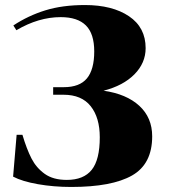

<svg xmlns="http://www.w3.org/2000/svg" viewBox="-20 -732 670 762"><path d="M376 -187Q376 -265 340 -310.5Q304 -356 232 -356H191V-386H233Q296 -386 325 -421Q354 -456 354 -528Q354 -598 321 -631Q288 -664 221 -664Q133 -664 45 -612L33 -631Q92 -670 160 -691Q228 -712 317 -712Q426 -712 492 -667.5Q558 -623 558 -541Q558 -482 513.5 -437Q469 -392 391 -372Q482 -359 533 -312Q584 -265 584 -191Q584 -81 504 -35.5Q424 10 263 10Q193 10 130.5 -1Q68 -12 32 -31L46 -197H69Q86 -140 105 -103Q124 -66 157.5 -42Q191 -18 245 -18Q312 -18 344 -58Q376 -98 376 -187Z"/></svg>

Font: Chonburi
Style: Regular
Weight: 400
Designer: Thanarat Vachiruckul and Stawix Ruecha
Foundry: Cadson Demak & Katatrad
Version: Version 1.000